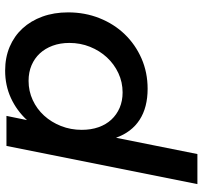

<svg xmlns="http://www.w3.org/2000/svg" viewBox="-40 -536 770 729"><g transform="rotate(-90 344.5 -171.0)"><path d="M441.5 -536Q491 -536 531.8 -518.8Q572.5 -501.5 601.5 -470Q630.5 -438.5 646.5 -394.5Q662.5 -350.5 662.5 -297Q662.5 -233 640.5 -177.8Q618.5 -122.5 579.5 -82Q540.5 -41.5 487.5 -18.2Q434.5 5 372.5 5Q301.5 5 254.5 -25.5Q207.5 -56 186.5 -115L124.5 194H10.5L155.5 -531H269.5L253.5 -453Q289.5 -492 337.2 -514Q385 -536 441.5 -536ZM402.5 -447Q363.5 -447 329.5 -431.2Q295.5 -415.5 270.5 -388Q245.5 -360.5 231 -323.8Q216.5 -287 216.5 -245Q216.5 -210 226.5 -181.5Q236.5 -153 255.2 -132.8Q274 -112.5 300.2 -101.2Q326.5 -90 358.5 -90Q397.5 -90 431.8 -106Q466 -122 491.5 -149.5Q517 -177 531.8 -213.8Q546.5 -250.5 546.5 -292Q546.5 -327 536 -355.5Q525.5 -384 506.8 -404.2Q488 -424.5 461.5 -435.8Q435 -447 402.5 -447Z"/></g></svg>

Font: Argentum Sans
Style: Italic
Weight: 400
Italic angle: -11.3099°
Designer: Julieta Ulanovsky, Owen Earl, Rasmus Andersson, Cristiano Sobral
Foundry: The Argentum Sans Project Authors
Version: Version 3.131; ttfautohint (v1.8.4.7-5d5b-dirty)